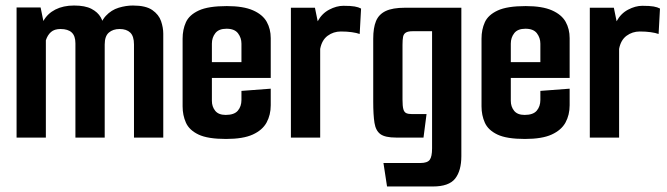

<svg xmlns="http://www.w3.org/2000/svg" viewBox="-20 -498 2416 695"><path d="M40 0V-471H127L137 -422Q152 -449 180.5 -463.5Q209 -478 248 -478Q288 -478 311 -466Q334 -454 344.5 -435.5Q355 -417 357 -396L335 -376Q343 -419 363 -440.5Q383 -462 409.5 -470Q436 -478 461 -478Q508 -478 531.5 -461.5Q555 -445 563 -421.5Q571 -398 571 -376V0H465V-337Q465 -367 451.5 -380Q438 -393 413 -393Q389 -393 374 -380Q359 -367 359 -337V0H253V-341Q253 -368 239.5 -380.5Q226 -393 199 -393Q177 -393 164.5 -382Q152 -371 146 -352V0Z M798 5Q732 5 698.5 -11Q665 -27 653 -54Q641 -81 641 -113V-358Q641 -391 653 -417.5Q665 -444 699.5 -460Q734 -476 801 -476Q861 -476 896 -460.5Q931 -445 945.5 -419Q960 -393 960 -360V-266L854 -259V-340Q854 -361 841.5 -377.5Q829 -394 800 -394Q772 -394 759.5 -378Q747 -362 747 -340V-133Q747 -112 759 -97Q771 -82 797 -82Q828 -82 841 -97.5Q854 -113 854 -136V-169L960 -177V-117Q960 -82 945 -54.5Q930 -27 895 -11Q860 5 798 5ZM653 -216V-273H960V-216Z M1033 0V-470H1120L1130 -421Q1145 -449 1171.5 -463Q1198 -477 1223 -477Q1250 -477 1264 -474.5Q1278 -472 1287 -467L1282 -375Q1271 -379 1253.5 -381.5Q1236 -384 1214 -384Q1187 -384 1166 -368.5Q1145 -353 1139 -321V0Z M1381 177 1368 92H1502Q1527 92 1535.5 80.5Q1544 69 1544 39V-385H1474Q1457 -385 1449 -380Q1441 -375 1439 -364.5Q1437 -354 1437 -336V-137Q1437 -114 1440 -103Q1443 -92 1450.5 -88.5Q1458 -85 1472 -85H1524L1513 0H1414Q1374 0 1357 -12.5Q1340 -25 1335.5 -53.5Q1331 -82 1331 -130V-358Q1331 -397 1341 -421.5Q1351 -446 1376 -458Q1401 -470 1446 -470H1650V67Q1650 120 1627.5 148.5Q1605 177 1547 177Z M1880 5Q1814 5 1780.5 -11Q1747 -27 1735 -54Q1723 -81 1723 -113V-358Q1723 -391 1735 -417.5Q1747 -444 1781.5 -460Q1816 -476 1883 -476Q1943 -476 1978 -460.5Q2013 -445 2027.5 -419Q2042 -393 2042 -360V-266L1936 -259V-340Q1936 -361 1923.5 -377.5Q1911 -394 1882 -394Q1854 -394 1841.5 -378Q1829 -362 1829 -340V-133Q1829 -112 1841 -97Q1853 -82 1879 -82Q1910 -82 1923 -97.5Q1936 -113 1936 -136V-169L2042 -177V-117Q2042 -82 2027 -54.5Q2012 -27 1977 -11Q1942 5 1880 5ZM1735 -216V-273H2042V-216Z M2115 0V-470H2202L2212 -421Q2227 -449 2253.5 -463Q2280 -477 2305 -477Q2332 -477 2346 -474.5Q2360 -472 2369 -467L2364 -375Q2353 -379 2335.5 -381.5Q2318 -384 2296 -384Q2269 -384 2248 -368.5Q2227 -353 2221 -321V0Z"/></svg>

Font: Smooch Sans
Style: Bold
Weight: 700
Designer: Robert E. Leuschke
Foundry: Robert E. Leuschke
Version: Version 1.010